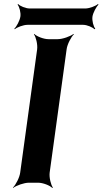

<svg xmlns="http://www.w3.org/2000/svg" viewBox="-20 -905 508 951"><path d="M226 -50 310 -661C313 -685 332 -722 346 -735L344 -737C329 -725 290 -711 266 -711H220C196 -711 161 -725 150 -737L148 -735C158 -722 167 -685 164 -661L80 -50C77 -26 58 11 44 24L45 26C60 14 99 0 123 0H169C193 0 228 14 239 26L242 24C232 11 223 -26 226 -50ZM438 -823C441 -842 457 -872 468 -882L465 -885C454 -875 422 -863 403 -863H127C107 -863 79 -875 70 -885L67 -882C76 -872 84 -842 81 -823C78 -803 62 -773 51 -763L53 -760C64 -770 96 -782 116 -782H392C411 -782 439 -770 448 -760L452 -763C443 -773 435 -803 438 -823Z"/></svg>

Font: Asimov
Style: EdgeIt
Weight: 500
Designer: Google
Version: Version 2.000980: 2014